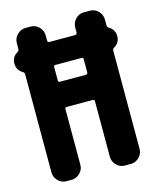

<svg xmlns="http://www.w3.org/2000/svg" viewBox="-110 -807 721 884"><g transform="rotate(-15 250.0 -365.0)"><path d="M308.6 -450.2Q317.4 -450.2 318.4 -459V-522.5Q318.4 -530.3 308.6 -530.3H185.5Q177.7 -530.3 177.7 -522.5V-459Q177.7 -450.2 185.5 -450.2ZM466.8 -632.8Q495.1 -617.2 495.1 -585Q495.1 -552.7 466.8 -537.1Q460 -532.2 460 -525.4V-56.6Q460 -33.2 442.9 -16.6Q425.8 0 403.3 0H375Q351.6 0 335 -17.1Q318.4 -34.2 318.4 -56.6V-321.3Q318.4 -330.1 308.6 -330.1H185.5Q177.7 -330.1 177.7 -321.3V-56.6Q177.7 -33.2 160.6 -16.6Q143.6 0 121.1 0H96.7Q73.2 0 56.6 -17.1Q40 -34.2 40 -56.6V-525.4Q40 -532.2 33.2 -537.1Q4.9 -552.7 4.9 -585Q4.9 -617.2 33.2 -632.8Q40 -637.7 40 -644.5V-672.9Q40 -696.3 57.1 -713.4Q74.2 -730.5 96.7 -730.5H121.1Q144.5 -730.5 161.1 -713.4Q177.7 -696.3 177.7 -672.9V-649.4Q177.7 -640.6 185.5 -639.6H308.6Q317.4 -639.6 318.4 -649.4V-672.9Q318.4 -696.3 335 -713.4Q351.6 -730.5 375 -730.5H403.3Q426.8 -730.5 443.4 -713.4Q460 -696.3 460 -672.9V-644.5Q460 -637.7 466.8 -632.8Z"/></g></svg>

Font: Rounded Mgen+ 2m bold
Style: Bold
Weight: 700
Designer: [Source Han Sans]
Ryoko NISHIZUKA  (kana & ideographs); Paul D. Hunt (Latin, Greek & Cyrillic); Wenlong ZHANG  (bopomofo
Version: Version 1.059.20150602